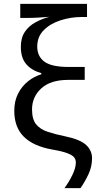

<svg xmlns="http://www.w3.org/2000/svg" viewBox="-20 -780 517 995"><path d="M54 -206Q54 -256 73.5 -294.5Q93 -333 125 -358.5Q157 -384 194 -395V-401Q144 -415 116 -447.5Q88 -480 88 -537Q88 -584 108.5 -614.5Q129 -645 162.5 -663.5Q196 -682 236 -693Q236 -693 218.5 -691.5Q201 -690 173.5 -688.5Q146 -687 115 -687H85V-760H431V-692H405Q348 -692 294.5 -675Q241 -658 207 -624Q173 -590 173 -539Q173 -488 210 -460.5Q247 -433 336 -433H419V-366H333Q242 -366 194 -322Q146 -278 146 -213Q146 -162 167 -136Q188 -110 227 -97Q266 -84 320 -73Q396 -57 426.5 -28.5Q457 0 457 40Q457 84 438 124Q419 164 397 195H314Q337 164 355 127Q373 90 373 62Q373 48 365 36.5Q357 25 330.5 14.5Q304 4 251 -5Q154 -22 104 -71Q54 -120 54 -206Z"/></svg>

Font: Apis
Style: Regular
Weight: 400
Designer: Monotype Design Team
Foundry: Monotype Imaging Inc.
Version: Version 2.000; build 0001